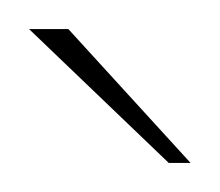

<svg xmlns="http://www.w3.org/2000/svg" viewBox="-20 -650 151 132"><path d="M96 -538 0 -630H27L111 -538Z"/></svg>

Font: Smooch Sans Thin
Style: Regular
Weight: 100
Designer: Robert E. Leuschke
Foundry: Robert E. Leuschke
Version: Version 1.010